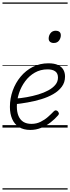

<svg xmlns="http://www.w3.org/2000/svg" viewBox="-20 -1030 566 1550"><path d="M225 19Q170 19 133 -4.5Q96 -28 78 -70Q60 -112 60 -167Q60 -235 82.5 -298Q105 -361 146.5 -411Q188 -461 245 -490Q302 -519 371 -519Q419 -519 448.5 -505Q478 -491 491.5 -467Q505 -443 505 -412Q505 -365 479 -330Q453 -295 409.5 -270Q366 -245 312.5 -229Q259 -213 202.5 -203Q146 -193 96 -188L103 -234Q148 -237 196 -245.5Q244 -254 289 -267.5Q334 -281 370 -300.5Q406 -320 427 -345.5Q448 -371 448 -404Q448 -438 426 -454Q404 -470 364 -470Q307 -470 261.5 -444Q216 -418 183.5 -374.5Q151 -331 133.5 -278Q116 -225 116 -170Q116 -125 129.5 -93.5Q143 -62 169 -46Q195 -30 234 -30Q274 -30 307.5 -46.5Q341 -63 367.5 -86.5Q394 -110 414 -131Q423 -140 431.5 -139Q440 -138 447 -131Q453 -124 455 -116Q457 -108 449 -99Q423 -69 388.5 -42Q354 -15 312.5 2Q271 19 225 19ZM414 -683Q396 -683 384.5 -692Q373 -701 373 -719Q373 -743 388 -762.5Q403 -782 431 -782Q448 -782 459.5 -773Q471 -764 471 -745Q471 -722 456.5 -702.5Q442 -683 414 -683ZM0 490H526V500H0ZM0 -20H526V0H0ZM0 -505H526V-500H0ZM0 -1010H526V-1000H0Z"/></svg>

Font: Playwrite AU VIC Guides
Style: Regular
Weight: 400
Designer: Veronika Burian, José Scaglione
Foundry: TypeTogether
Version: Version 1.003